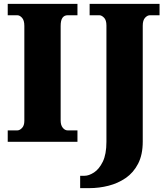

<svg xmlns="http://www.w3.org/2000/svg" viewBox="-20 -734 860 994"><path d="M20 0V-59H70Q82 -59 94 -71.5Q106 -84 106 -108V-600Q106 -629 94 -642Q82 -655 70 -655H20V-714H381V-655H330Q313 -655 303.5 -642Q294 -629 294 -599V-110Q294 -86 305 -72.5Q316 -59 330 -59H381V0ZM395 240V176H418Q440 176 466.5 159Q493 142 512 103.5Q531 65 531 0V-602Q531 -630 518.5 -642.5Q506 -655 495 -655H444V-714H806V-655H756Q743 -655 731 -642Q719 -629 719 -601V-1Q719 67 695 113.5Q671 160 631 187.5Q591 215 542 227.5Q493 240 442 240Z"/></svg>

Font: Noto Serif Myanmar SemiCondensed Black
Style: Regular
Weight: 900
Width: 4
Designer: Ben Mitchell and the Monotype Design Team
Foundry: Monotype Imaging Inc.
Version: Version 2.106; ttfautohint (v1.8.4.7-5d5b)